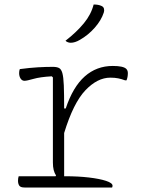

<svg xmlns="http://www.w3.org/2000/svg" viewBox="-20 -833 640 853"><path d="M63 -50H227L229 -54Q215 -73 215 -111V-489L210 -494Q158 -491 128.5 -482.5Q99 -474 89 -474Q78 -474 71.5 -484Q65 -494 65 -508Q65 -519 68 -526Q113 -532 148.5 -534Q184 -536 215 -536Q232 -536 242 -531Q252 -526 257 -508.5Q262 -491 263.5 -453.5Q265 -416 265 -351H272Q304 -447 356.5 -493.5Q409 -540 481 -540Q528 -540 541 -527Q548 -520 548 -508Q548 -490 542 -476H536Q520 -482 505 -485Q490 -488 470 -488Q413 -488 359.5 -432Q306 -376 265 -242V-50H270Q327 -50 374.5 -44.5Q422 -39 451 -29.5Q480 -20 480 -8Q480 -4 478 0H89Q71 0 65.5 -8.5Q60 -17 60 -30Q60 -41 63 -50ZM396 -813Q417 -813 430 -807Q440 -803 442 -794Q444 -785 441 -777Q430 -743 401 -710Q372 -677 335 -656Q313 -643 294 -643Q289 -643 282.5 -645Q276 -647 271 -652Q320 -690 352.5 -729.5Q385 -769 396 -813Z"/></svg>

Font: Recursive Mn Csl St Lt
Style: Regular
Weight: 300
Monospace: yes
Version: Version 1.079;hotconv 1.0.112;makeotfexe 2.5.65598; ttfautoh